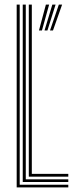

<svg xmlns="http://www.w3.org/2000/svg" viewBox="-20 -820 330 840"><path d="M53 0V-800H66.2V-11.8H278.8V0ZM79.5 -23.8V-800H92.8V-35.5H278.8V-23.8ZM106 -47.2V-800H119.2V-59.2H278.8V-47.2ZM198.8 -686.8 237.5 -800H251.8L211.8 -686.8ZM150.5 -686.8 180.8 -800H195L163.5 -686.8ZM174.8 -686.8 209 -800H223.2L187.5 -686.8Z"/></svg>

Font: Big Shoulders Inline Display
Style: Regular
Weight: 400
Designer: Patric King
Foundry: XO Type Co
Version: Version 1.000